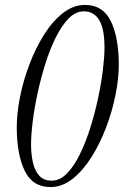

<svg xmlns="http://www.w3.org/2000/svg" viewBox="-20 -750 502 779"><path d="M185 9Q112 9 80 -57.5Q48 -124 48 -234Q48 -291 61.5 -358Q75 -425 100 -490.5Q125 -556 159.5 -610.5Q194 -665 236 -697.5Q278 -730 325 -730Q398 -730 430 -663.5Q462 -597 462 -487Q462 -431 448.5 -364Q435 -297 410 -231.5Q385 -166 350.5 -111.5Q316 -57 274 -24Q232 9 185 9ZM190 -17Q223 -17 251.5 -46Q280 -75 304 -124Q328 -173 346.5 -232Q365 -291 378 -352Q391 -413 397.5 -466.5Q404 -520 404 -557Q404 -633 382.5 -668.5Q361 -704 320 -704Q287 -704 258.5 -675Q230 -646 206 -597.5Q182 -549 163.5 -489.5Q145 -430 132 -369.5Q119 -309 112.5 -255Q106 -201 106 -164Q106 -124 113.5 -91Q121 -58 139 -37.5Q157 -17 190 -17Z"/></svg>

Font: Instrument Serif
Style: Italic
Weight: 400
Italic angle: -13°
Designer: Rodrigo Fuenzalida
Foundry: fragTYPE
Version: Version 1.000; ttfautohint (v1.8.4.7-5d5b);gftools[0.9.27]